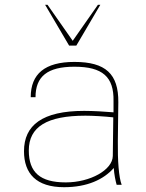

<svg xmlns="http://www.w3.org/2000/svg" viewBox="-20 -770 607 800"><path d="M450 -120C449 -62 356 -10 254 -10C147 -10 100 -52 100 -143C100 -242 176 -288 336 -288C366 -288 417 -285 452 -281ZM80 -140C80 -47 131 10 247 10C343 10 412 -22 454 -70C456 -42 461 -18 466 0H487C475 -31 470 -100 471 -182L473 -344C474 -462 420 -512 290 -512C167 -512 108 -462 108 -365H128C128 -451 177 -492 290 -492C407 -492 455 -450 453 -349V-302C419 -305 367 -308 331 -308C156 -308 80 -248 80 -140ZM298 -580 398 -750H388L283 -600L178 -750H168L268 -580Z"/></svg>

Font: Perun Thin
Style: Regular
Weight: 100
Foundry: Copyright (c) Stefan Peev, Context Ltd, 2016
Version: Version 1.089